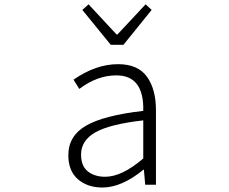

<svg xmlns="http://www.w3.org/2000/svg" viewBox="-20 -838 1040 871"><path d="M444.3 12.7Q377 12.7 333.5 -24.9Q290 -62.5 290 -133.8Q290 -221.7 370.6 -268.1Q451.2 -314.5 629.9 -335Q633.8 -496.1 507.8 -496.1Q420.9 -496.1 339.8 -434.6L313.5 -476.6Q415 -546.9 515.6 -546.9Q605.5 -546.9 646.5 -490.2Q687.5 -433.6 687.5 -337.9V0H638.7L632.8 -68.4H630.9Q532.2 12.7 444.3 12.7ZM457 -36.1Q533.2 -36.1 629.9 -119.1V-292Q476.6 -274.4 412.1 -237.3Q347.7 -200.2 347.7 -136.7Q347.7 -85 378.4 -60.5Q409.2 -36.1 457 -36.1ZM482.4 -634.8 353.5 -793 381.8 -818.4 508.8 -681.6H512.7L640.6 -818.4L668 -793L540 -634.8Z"/></svg>

Font: Gen Shin Gothic Monospace Light
Style: Regular
Weight: 300
Designer: [Source Han Sans]
Ryoko NISHIZUKA  (kana & ideographs); Paul D. Hunt (Latin, Greek & Cyrillic); Wenlong ZHANG  (bopomofo
Version: Version 1.002.20150607